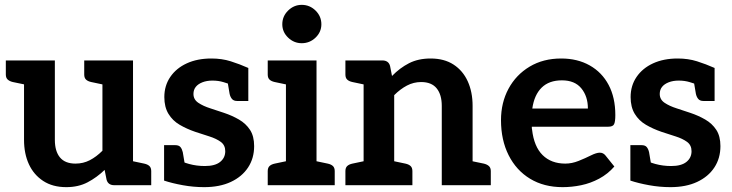

<svg xmlns="http://www.w3.org/2000/svg" viewBox="-20 -763 3017 791"><path d="M253 8Q197 8 158 -17.5Q119 -43 99 -86.5Q79 -130 79 -187V-514H206V-187Q206 -140 227 -114.5Q248 -89 291 -89Q323 -89 350 -103Q377 -117 402 -142V-514H528V0H451Q425 0 419 -23L411 -63Q379 -32 341 -12Q303 8 253 8ZM504 0 517 -101 574 -89Q588 -86 595.5 -79Q603 -72 603 -58V0ZM103 -514 91 -413 33 -425Q20 -428 12 -435Q4 -442 4 -456V-514ZM426 -514 413 -413 356 -425Q342 -428 334.5 -435Q327 -442 327 -456V-514Z M821 8Q777 8 733 0Q689 -8 656 -19V-104L716 -106Q728 -96 759 -87.5Q790 -79 824 -79Q866 -79 887 -96Q908 -113 908 -140Q908 -165 889.5 -178.5Q871 -192 842.5 -201Q814 -210 784 -220Q749 -232 720 -249Q691 -266 674 -294Q657 -322 657 -363Q657 -410 681.5 -446Q706 -482 749.5 -502Q793 -522 851 -522Q894 -522 930.5 -510.5Q967 -499 1003 -483V-420L940 -412Q922 -418 901 -424.5Q880 -431 855 -431Q832 -431 814 -424Q796 -417 786.5 -405Q777 -393 777 -376Q777 -353 797 -339.5Q817 -326 847 -316.5Q877 -307 903 -298Q936 -287 964.5 -270.5Q993 -254 1010 -228Q1027 -202 1027 -161Q1027 -111 1002 -73Q977 -35 931 -13.5Q885 8 821 8ZM914 -447 1003 -425V-347H957Q943 -347 936 -355Q929 -363 926 -376ZM745 -65 656 -87V-165H702Q717 -165 723.5 -157Q730 -149 733 -136Z M1158 0V-514H1284V0ZM1083 0V-58Q1083 -72 1090.5 -79Q1098 -86 1112 -89L1169 -101L1182 0ZM1260 0 1273 -101 1330 -89Q1344 -86 1351.5 -79Q1359 -72 1359 -58V0ZM1182 -514 1169 -413 1112 -425Q1098 -428 1090.5 -435Q1083 -442 1083 -456V-514ZM1223 -585Q1191 -585 1167 -608Q1143 -631 1143 -663Q1143 -696 1167 -719.5Q1191 -743 1223 -743Q1256 -743 1280 -719.5Q1304 -696 1304 -663Q1304 -631 1280 -608Q1256 -585 1223 -585Z M1478 0V-514H1555Q1581 -514 1587 -491L1595 -450Q1627 -483 1665 -502.5Q1703 -522 1754 -522Q1810 -522 1848.5 -497Q1887 -472 1907 -428Q1927 -384 1927 -327V0H1800V-327Q1800 -373 1779 -399Q1758 -425 1715 -425Q1684 -425 1656.5 -410.5Q1629 -396 1604 -371V0ZM1403 0V-58Q1403 -72 1410.5 -79Q1418 -86 1432 -89L1489 -101L1502 0ZM1580 0 1593 -101 1650 -89Q1664 -86 1671.5 -79Q1679 -72 1679 -58V0ZM1903 0 1915 -101 1973 -89Q1986 -86 1994 -79Q2002 -72 2002 -58V0ZM1502 -514 1489 -413 1432 -425Q1418 -428 1410.5 -435Q1403 -442 1403 -456V-514Z M2298 8Q2221 8 2164 -26.5Q2107 -61 2075.5 -123.5Q2044 -186 2044 -268Q2044 -340 2075 -397.5Q2106 -455 2162 -488.5Q2218 -522 2292 -522Q2359 -522 2409.5 -493.5Q2460 -465 2487.5 -413Q2515 -361 2515 -289Q2515 -262 2510 -251.5Q2505 -241 2486 -241H2171Q2171 -238 2171 -235Q2171 -232 2172 -229Q2180 -159 2215.5 -124Q2251 -89 2309 -89Q2336 -89 2363.5 -100Q2391 -111 2414 -122.5Q2437 -134 2451 -134Q2465 -134 2474 -123L2511 -77Q2484 -46 2448.5 -27Q2413 -8 2374.5 0Q2336 8 2298 8ZM2173 -316H2402Q2402 -366 2375 -399Q2348 -432 2295 -432Q2242 -432 2211.5 -402Q2181 -372 2173 -316Z M2742 8Q2698 8 2654 0Q2610 -8 2577 -19V-104L2637 -106Q2649 -96 2680 -87.5Q2711 -79 2745 -79Q2787 -79 2808 -96Q2829 -113 2829 -140Q2829 -165 2810.5 -178.5Q2792 -192 2763.5 -201Q2735 -210 2705 -220Q2670 -232 2641 -249Q2612 -266 2595 -294Q2578 -322 2578 -363Q2578 -410 2602.5 -446Q2627 -482 2670.5 -502Q2714 -522 2772 -522Q2815 -522 2851.5 -510.5Q2888 -499 2924 -483V-420L2861 -412Q2843 -418 2822 -424.5Q2801 -431 2776 -431Q2753 -431 2735 -424Q2717 -417 2707.5 -405Q2698 -393 2698 -376Q2698 -353 2718 -339.5Q2738 -326 2768 -316.5Q2798 -307 2824 -298Q2857 -287 2885.5 -270.5Q2914 -254 2931 -228Q2948 -202 2948 -161Q2948 -111 2923 -73Q2898 -35 2852 -13.5Q2806 8 2742 8ZM2835 -447 2924 -425V-347H2878Q2864 -347 2857 -355Q2850 -363 2847 -376ZM2666 -65 2577 -87V-165H2623Q2638 -165 2644.5 -157Q2651 -149 2654 -136Z"/></svg>

Font: Aleo
Style: Bold
Weight: 700
Designer: Alessio Laiso
Foundry: Alessio Laiso
Version: Version 2.001;gftools[0.9.29]